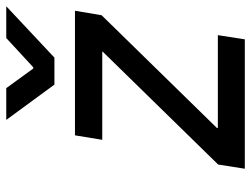

<svg xmlns="http://www.w3.org/2000/svg" viewBox="-112 -670 783 598"><g transform="rotate(-90 279.0 -371.5)"><path d="M65 -83 416 -442 417 -444H142L156 -529H544L530 -446L179 -87V-84H468L455 0H52ZM303 -743 364 -659H368L459 -743H558L398 -593H314L204 -743Z"/></g></svg>

Font: Be Vietnam Medium
Style: Italic
Weight: 500
Italic angle: -9.444°
Designer: Gabriel Lam
Foundry: TypeRant
Version: Version 3.000